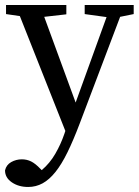

<svg xmlns="http://www.w3.org/2000/svg" viewBox="-20 -495 552 764"><path d="M92 249Q54 249 27 230.5Q0 212 0 183Q5 161 24.5 150Q44 139 67 139Q87 139 104 147.5Q121 156 141 177L146 182Q178 155 200 117Q222 79 236 38L240 26L59 -431L4 -439V-475H244V-438L156 -428L281 -87L404 -427L317 -439V-475H512V-439L458 -428L297 -3Q272 63 248.5 111Q225 159 200.5 189.5Q176 220 149.5 234.5Q123 249 92 249Z"/></svg>

Font: Source Serif Pro
Style: Regular
Weight: 400
Designer: Frank Grießhammer
Foundry: Adobe Systems Incorporated
Version: Version 2.000;PS 1.000;hotconv 16.6.51;makeotf.lib2.5.65220